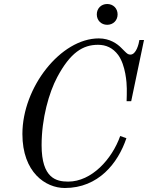

<svg xmlns="http://www.w3.org/2000/svg" viewBox="-20 -922 740 960"><path d="M464 -850C464 -820 486 -798 516 -798C546 -798 568 -820 568 -850C568 -880 546 -902 516 -902C486 -902 464 -880 464 -850ZM92 -252C92 -60 208 18 304 18C472 18 570 -106 612 -231L581 -242C540 -126 438 -14 321 -14C262 -14 188 -30 188 -196C188 -330 225 -459 266 -536C332 -660 395 -698 470 -698C510 -698 544 -683 571 -647C608 -596 614 -507 614 -479C614 -456 614 -436 613 -416H636L700 -722H677C674 -702 661 -649 632 -649C621 -649 615 -654 603 -666L585 -684C567 -702 530 -730 474 -730C284 -730 92 -486 92 -252Z"/></svg>

Font: Old Standard
Style: Italic
Weight: 400
Italic angle: -15.2°
Designer: Alexey Kryukov <alexios@thessalonica.org.ru>
Version: Version 2.0